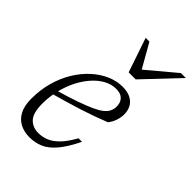

<svg xmlns="http://www.w3.org/2000/svg" viewBox="-205 -770 869 869"><g transform="rotate(45 229.5 -335.0)"><path d="M270.5 -423Q241.5 -423 213.8 -408Q186 -393 162 -366Q138 -339 120 -303.5Q102 -268 91.8 -226Q81.5 -184 81.5 -139.5Q81.5 -79.5 104 -55.8Q126.5 -32 163.5 -32Q187.5 -32 211.2 -41.2Q235 -50.5 259.2 -74.8Q283.5 -99 308.5 -144H331Q301 -82.5 272.2 -49Q243.5 -15.5 213.2 -2.8Q183 10 148 10Q114 10 87.2 -3.8Q60.5 -17.5 45.5 -46.2Q30.5 -75 30.5 -120.5Q30.5 -177.5 44.8 -227.8Q59 -278 84 -318.8Q109 -359.5 141.5 -389Q174 -418.5 210.8 -434.5Q247.5 -450.5 284.5 -450.5Q317.5 -450.5 338.2 -439.2Q359 -428 368.8 -409.2Q378.5 -390.5 378.5 -367.5Q378.5 -347 371.5 -326.5Q364.5 -306 351.5 -289.5Q322.5 -278 290.8 -266.5Q259 -255 224.8 -244Q190.5 -233 154 -222.5Q117.5 -212 79 -201L80.5 -225.5Q144 -243.5 187.2 -258.8Q230.5 -274 257.8 -286.5Q285 -299 299.8 -310.8Q314.5 -322.5 320.8 -334Q327 -345.5 329 -358Q330.5 -376.5 325.5 -390.8Q320.5 -405 307.5 -414Q294.5 -423 270.5 -423ZM459 -680.5 303 -515.5H258L202 -680.5H226L297 -555.5H278.5L427.5 -680.5Z"/></g></svg>

Font: Newsreader 16pt 16pt Light
Style: Italic
Weight: 300
Italic angle: -17°
Version: Version 1.003